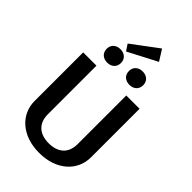

<svg xmlns="http://www.w3.org/2000/svg" viewBox="-305 -1134 1252 1252"><g transform="rotate(45 321.0 -508.0)"><path d="M454.2 -955.8 406.7 -1031.7 225 -895.8 254.2 -851.7ZM218.3 -836.7C180 -836.7 152.5 -813.3 152.5 -775C152.5 -736.7 180 -713.3 218.3 -713.3C256.7 -713.3 284.2 -736.7 284.2 -775C284.2 -813.3 256.7 -836.7 218.3 -836.7ZM423.3 -836.7C385 -836.7 357.5 -813.3 357.5 -775C357.5 -736.7 385 -713.3 423.3 -713.3C461.7 -713.3 489.2 -736.7 489.2 -775C489.2 -813.3 461.7 -836.7 423.3 -836.7ZM60.8 -201.7C60.8 -79.2 160.8 16.7 320.8 16.7C480.8 16.7 580.8 -79.2 580.8 -201.7V-650H458.3V-201.7C458.3 -111.7 400 -71.7 320.8 -71.7C241.7 -71.7 183.3 -111.7 183.3 -201.7V-650H60.8Z"/></g></svg>

Font: Boon SemiBold
Style: Regular
Weight: 600
Designer: Sungsit Sawaiwan
Foundry: FontUni
Version: Version 2.0